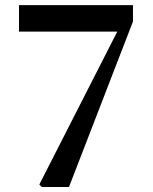

<svg xmlns="http://www.w3.org/2000/svg" viewBox="-20 -745 610 765"><path d="M146.5 0 136.7 -9.8 447.3 -619.1H55.7V-724.6H509.8V-659.2L254.9 0Z"/></svg>

Font: Bpmf GenYo Min B
Style: B
Weight: 700
Foundry: But Ko
Version: Version 1.320